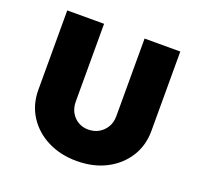

<svg xmlns="http://www.w3.org/2000/svg" viewBox="-123 -837 1023 980"><g transform="rotate(20 388.5 -347.0)"><path d="M81 -269V-700H281V-278Q281 -245 295 -219.5Q309 -194 333.5 -179.5Q358 -165 388 -165Q421 -165 446 -179.5Q471 -194 486 -219.5Q501 -245 501 -278V-700H695V-269Q695 -189 655.5 -127Q616 -65 547 -29.5Q478 6 388 6Q299 6 229.5 -29.5Q160 -65 120.5 -127Q81 -189 81 -269Z"/></g></svg>

Font: Mach ExtraBold
Style: Regular
Weight: 800
Version: Version 1.002